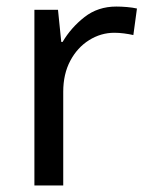

<svg xmlns="http://www.w3.org/2000/svg" viewBox="-20 -566 453 586"><path d="M335 -546Q350 -546 367.5 -544.5Q385 -543 398 -540L387 -459Q374 -462 358.5 -464Q343 -466 329 -466Q288 -466 252 -443.5Q216 -421 194.5 -380.5Q173 -340 173 -286V0H85V-536H157L167 -438H171Q197 -482 238 -514Q279 -546 335 -546Z"/></svg>

Font: Noto Sans Ugaritic
Style: Regular
Weight: 400
Designer: Monotype Design Team
Foundry: Monotype Imaging Inc.
Version: Version 2.001; ttfautohint (v1.8.4.7-5d5b)